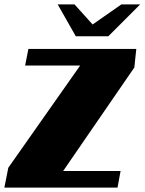

<svg xmlns="http://www.w3.org/2000/svg" viewBox="-41 -859 662 879"><path d="M-21 0H497L511 -76H248L574 -550L583 -635H89L74 -559H326L-3 -91ZM515 -839 383 -747 300 -839H223L306 -693H455L601 -839Z"/></svg>

Font: Racing Sans One
Style: Regular
Weight: 400
Designer: Pablo Impallari, Rodrigo Fuenzalida
Foundry: Pablo Impallari, Rodrigo Fuenzalida
Version: Version 1.001